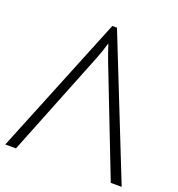

<svg xmlns="http://www.w3.org/2000/svg" viewBox="-130 -824 860 930"><g transform="rotate(20 300.0 -358.5)"><path d="M55.2 0H0L291 -716.8H314.9L600.1 0H543.9L331.1 -546.9Q319.8 -576.2 301.8 -630.9Q287.6 -582 272.9 -545.9Z"/></g></svg>

Font: Zoram GWebM Light
Style: Regular
Weight: 300
Foundry: Ascender Corporation
Version: Version 1.000